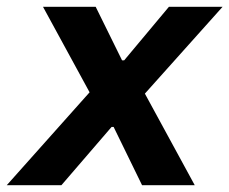

<svg xmlns="http://www.w3.org/2000/svg" viewBox="-58 -546 676 566"><path d="M-38.1 0 206.1 -273.9 68.8 -525.9H224.1L301.8 -368.2H308.1L439.9 -525.9H598.1L369.1 -270L516.1 0H360.8L276.9 -171.9H271L123 0Z"/></svg>

Font: Archivo
Style: Bold Italic
Weight: 700
Italic angle: -10°
Designer: Hector Gatti
Foundry: Omnibus-Type
Version: Version 2.001